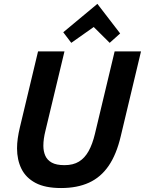

<svg xmlns="http://www.w3.org/2000/svg" viewBox="-20 -959 750 994"><path d="M296.2 14.5Q213.8 14.5 163.8 -12.1Q113.8 -38.8 91 -85.1Q68.2 -131.5 68.2 -191Q68.2 -216 72 -242.9Q75.8 -269.8 82.5 -297.8L177 -693H313.8L215 -281Q210 -261.2 207.2 -241.8Q204.5 -222.2 204.5 -204.5Q204.5 -175.5 214.5 -152.9Q224.5 -130.2 248.1 -117.1Q271.8 -104 314 -104Q358.8 -104 388.8 -122.4Q418.8 -140.8 438.8 -176.8Q458.8 -212.8 471.5 -266.2L573.5 -693H710L605.2 -254Q583 -159.5 542.4 -100.4Q501.8 -41.2 440.8 -13.4Q379.8 14.5 296.2 14.5ZM349 -737.2 307.5 -792 484.2 -939 602 -785.8 547.8 -737.2 465.2 -819.2Z"/></svg>

Font: Ubuntu Sans
Style: Italic
Weight: 400
Italic angle: -13.5°
Designer: Dalton Maag Ltd
Foundry: Dalton Maag Ltd
Version: Version 1.006